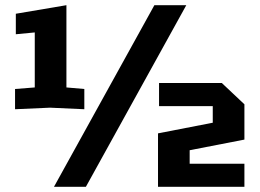

<svg xmlns="http://www.w3.org/2000/svg" viewBox="-20 -720 1003 740"><path d="M38 -299V-377L114 -383V-595L41 -588V-667L236 -700V-383L305 -377V-299L173 -305ZM188 0 575 -700H698L311 0ZM922 -89V0H589V-206L800 -247V-311H593V-400H835L922 -318V-182L711 -141V-89Z"/></svg>

Font: Tektur SemiCondensed SemiBold
Style: Regular
Weight: 600
Width: 4
Designer: Adam Jagosz
Foundry: Adam Jagosz
Version: Version 1.005;gftools[0.9.30]